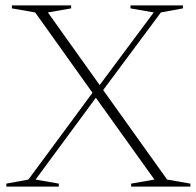

<svg xmlns="http://www.w3.org/2000/svg" viewBox="-20 -690 725 710"><path d="M551 -26 334.5 -328.5 111.5 -26 197.5 -11V0H3.5V-11L85 -26L322 -347L110 -644L24 -659V-670H243V-659L157 -644L348.5 -375.5L548.5 -644L462.5 -659V-670H656.5V-659L575 -644L361.5 -357L598 -26L684 -11V0H465V-11Z"/></svg>

Font: Newsreader 16pt ExtraLight
Style: Regular
Weight: 275
Designer: Hugues Gentile
Foundry: Production Type
Version: Version 1.003; ttfautohint (v1.8.3)